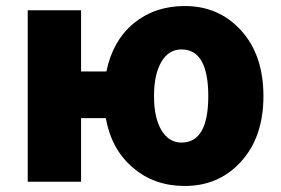

<svg xmlns="http://www.w3.org/2000/svg" viewBox="-20 -603 933 637"><path d="M671 -284Q671 -439 582 -439Q539 -439 515 -397Q491 -356 491 -284Q491 -213 515 -172Q540 -130 582 -130Q671 -130 671 -284ZM333 -366Q354 -468 424 -526Q494 -583 593 -583Q705 -583 778 -504Q854 -422 854 -284Q854 -147 778 -65Q705 14 593 14Q492 14 422 -46Q350 -106 331 -211H249V0H72V-569H249V-366Z"/></svg>

Font: KaiGen Gothic KR Heavy
Style: Heavy
Weight: 900
Designer: Ryoko NISHIZUKA  (kana & ideographs); Paul D. Hunt (Latin, Greek & Cyrillic); Wenlong ZHANG  (bopomofo); Sandoll Communi
Foundry: Adobe Systems Incorporated
Version: Version 1.002 March 28, 2018